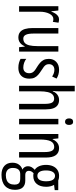

<svg xmlns="http://www.w3.org/2000/svg" viewBox="770 -1570 1040 2621"><g transform="rotate(90 1290.5 -260.0)"><path d="M244.6 -545.4Q255.9 -545.4 267.1 -543.7Q278.3 -542 290.5 -538.1L278.8 -460.9Q270 -464.8 260.3 -466.3Q250.5 -467.8 239.3 -467.8Q217.3 -467.8 199 -453.4Q180.7 -439 167.5 -413.1Q154.3 -387.2 147.2 -353Q140.1 -318.8 140.6 -279.3V0H65.4V-536.1H124L134.3 -440.9H139.2Q150.4 -471.7 165.5 -495.1Q180.7 -518.6 200.4 -532Q220.2 -545.4 244.6 -545.4Z M685.1 -536.1V0H625L616.7 -76.2H611.3Q600.6 -49.8 583.3 -30.5Q565.9 -11.2 543.5 -0.7Q521 9.8 493.2 9.8Q446.3 9.8 417.7 -13.7Q389.2 -37.1 376.2 -80.6Q363.3 -124 363.3 -184.1V-536.1H438.5V-198.2Q438.5 -126 455.3 -91.8Q472.2 -57.6 506.8 -57.6Q544.4 -57.6 566.9 -78.4Q589.4 -99.1 599.6 -141.4Q609.9 -183.6 609.9 -248.5V-536.1Z M1054.2 -141.6Q1054.2 -93.3 1036.6 -59.3Q1019 -25.4 985.6 -7.8Q952.1 9.8 904.3 9.8Q867.2 9.8 836.4 1Q805.7 -7.8 784.2 -20V-98.1Q805.7 -80.6 837.4 -69.1Q869.1 -57.6 901.9 -57.6Q939.5 -57.6 959.7 -79.1Q980 -100.6 980 -139.2Q980 -162.1 971.7 -179Q963.4 -195.8 945.1 -211.2Q926.8 -226.6 897 -243.7Q863.8 -264.2 838.1 -286.1Q812.5 -308.1 798.3 -336.7Q784.2 -365.2 784.2 -406.2Q784.2 -468.8 825 -507.3Q865.7 -545.9 932.6 -545.9Q966.3 -545.9 996.3 -537.4Q1026.4 -528.8 1053.2 -511.7L1024.9 -451.2Q1004.4 -465.3 981.2 -473.6Q958 -481.9 933.6 -481.9Q897.9 -481.9 877.2 -461.9Q856.4 -441.9 856.4 -408.2Q856.4 -385.7 864.7 -369.6Q873 -353.5 892.1 -338.4Q911.1 -323.2 942.4 -304.2Q975.6 -283.2 1000.7 -261.5Q1025.9 -239.7 1040 -211.4Q1054.2 -183.1 1054.2 -141.6Z M1227.1 -759.8V-539.1Q1227.1 -517.6 1225.8 -497.8Q1224.6 -478 1221.7 -460.4H1227.1Q1236.8 -486.8 1254.2 -505.9Q1271.5 -524.9 1294.4 -535.4Q1317.4 -545.9 1343.8 -545.9Q1388.7 -545.9 1417.5 -525.1Q1446.3 -504.4 1460 -464.1Q1473.6 -423.8 1473.6 -364.3V0H1398.4V-349.6Q1398.4 -418.9 1381.8 -448.7Q1365.2 -478.5 1328.1 -478.5Q1293.9 -478.5 1271.5 -457.5Q1249 -436.5 1238 -392.8Q1227.1 -349.1 1227.1 -280.8V0H1151.9V-759.8Z M1678.2 -536.1V0H1603.5V-536.1ZM1642.1 -737.3Q1665 -737.3 1675.5 -722.7Q1686 -708 1686 -682.1Q1686 -656.7 1674.8 -642.1Q1663.6 -627.4 1642.1 -627.4Q1621.1 -627.4 1608.9 -642.1Q1596.7 -656.7 1596.7 -682.1Q1596.7 -709 1608.4 -723.1Q1620.1 -737.3 1642.1 -737.3Z M2002.4 -545.9Q2065.9 -545.9 2098.6 -501.5Q2131.3 -457 2131.3 -365.2V0H2056.2V-350.1Q2056.2 -415 2039.3 -447.3Q2022.5 -479.5 1986.3 -479.5Q1933.6 -479.5 1909.2 -432.6Q1884.8 -385.7 1884.8 -282.2V0H1809.6V-536.1H1869.6L1877.9 -458.5H1882.8Q1894 -485.4 1911.6 -504.9Q1929.2 -524.4 1952.1 -535.2Q1975.1 -545.9 2002.4 -545.9Z M2366.2 240.2Q2289.6 240.2 2245.6 201.2Q2201.7 162.1 2201.7 91.8Q2201.7 36.6 2228 1.5Q2254.4 -33.7 2295.9 -45.4Q2275.4 -55.2 2262.5 -74.7Q2249.5 -94.2 2249.5 -121.1Q2249.5 -148.4 2262.5 -170.9Q2275.4 -193.4 2298.8 -213.9Q2267.6 -232.4 2249.5 -273.4Q2231.4 -314.5 2231.4 -367.7Q2231.4 -422.4 2249.3 -462.2Q2267.1 -502 2300.8 -523.9Q2334.5 -545.9 2381.3 -545.9Q2396 -545.9 2407.2 -544.4Q2418.5 -543 2427.2 -540.5Q2436 -538.1 2442.9 -534.7H2575.7V-486.3L2503.9 -477.5Q2517.6 -455.6 2523.9 -427.5Q2530.3 -399.4 2530.3 -370.6Q2530.3 -288.1 2491.2 -241Q2452.1 -193.8 2380.9 -193.8Q2358.9 -193.8 2345.7 -198.2Q2332.5 -186 2322.5 -170.4Q2312.5 -154.8 2312.5 -131.8Q2312.5 -117.7 2319.1 -106.9Q2325.7 -96.2 2338.4 -90.3Q2351.1 -84.5 2369.6 -84.5H2446.8Q2506.8 -84.5 2539.3 -49.8Q2571.8 -15.1 2571.8 55.7Q2571.8 143.6 2518.8 191.9Q2465.8 240.2 2366.2 240.2ZM2372.1 180.7Q2414.6 180.7 2443.1 167.7Q2471.7 154.8 2486.1 128.4Q2500.5 102.1 2500.5 63Q2500.5 31.2 2490.5 14.2Q2480.5 -2.9 2461.9 -9.3Q2443.4 -15.6 2417.5 -15.6H2353.5Q2331.1 -15.6 2312.7 -5.6Q2294.4 4.4 2283.7 26.4Q2272.9 48.3 2272.9 85Q2272.9 132.3 2299.6 156.5Q2326.2 180.7 2372.1 180.7ZM2381.3 -249.5Q2416.5 -249.5 2435.8 -279.8Q2455.1 -310.1 2455.1 -368.7Q2455.1 -430.2 2435.3 -460.4Q2415.5 -490.7 2380.4 -490.7Q2346.2 -490.7 2326.7 -458.3Q2307.1 -425.8 2307.1 -367.2Q2307.1 -311 2325.7 -280.3Q2344.2 -249.5 2381.3 -249.5Z"/></g></svg>

Font: Open Sans Condensed
Style: Regular
Weight: 400
Width: 3
Designer: Monotype Design Team
Foundry: Monotype Imaging Inc.
Version: Version 3.000